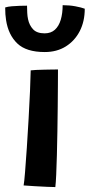

<svg xmlns="http://www.w3.org/2000/svg" viewBox="-44 -738 355 760"><path d="M175 2.5Q165 2.5 142.2 1.5Q119.5 0.5 93.8 -1Q68 -2.5 49.5 -4Q52 -17 55.2 -57.2Q58.5 -97.5 62.2 -153Q66 -208.5 69.2 -267.5Q72.5 -326.5 74.8 -377.5Q77 -428.5 77.5 -459.5Q84.5 -460.5 99.2 -461.2Q114 -462 131.2 -462.2Q148.5 -462.5 163.5 -462.8Q178.5 -463 185.5 -463Q185.5 -440 185.2 -401.2Q185 -362.5 184.5 -315.2Q184 -268 183.2 -218.8Q182.5 -169.5 181.2 -124.8Q180 -80 178.5 -46.5Q177 -13 175 2.5ZM291.5 -703.5Q291.5 -653.5 271.8 -615Q252 -576.5 216.5 -554.2Q181 -532 133 -532Q60 -532 24.5 -566Q-11 -600 -20 -658.5Q-23.5 -680 -23.5 -708.5Q-12.5 -712 3 -713.2Q18.5 -714.5 34.8 -715Q51 -715.5 63 -715.5Q63 -701 63.8 -687.2Q64.5 -673.5 67 -662Q72 -638 87 -622Q102 -606 132.5 -606Q157.5 -606 173.2 -620.2Q189 -634.5 196.5 -659.8Q204 -685 204 -717.5Q231 -717.5 254.8 -713Q278.5 -708.5 291.5 -703.5Z"/></svg>

Font: Grandstander Thin Medium
Style: Regular
Weight: 500
Version: Version 1.200